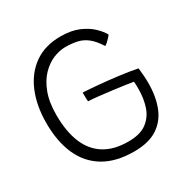

<svg xmlns="http://www.w3.org/2000/svg" viewBox="-158 -809 954 974"><g transform="rotate(-30 319.0 -322.5)"><path d="M356 24Q250 24 180 -17.8Q110 -59.5 75.2 -137.2Q40.5 -215 40.5 -323Q40.5 -424.5 73 -502.5Q105.5 -580.5 168.2 -624.8Q231 -669 322 -669Q384.5 -669 428 -650.2Q471.5 -631.5 498.8 -605Q526 -578.5 538.5 -555.5Q535.5 -550 527.8 -541.8Q520 -533.5 511.5 -525.5Q503 -517.5 495 -513Q469 -554.5 442.2 -575.5Q415.5 -596.5 384.8 -603.2Q354 -610 315 -610Q282 -610 245.5 -595Q209 -580 177 -547.2Q145 -514.5 125 -461.5Q105 -408.5 105 -333Q105 -238.5 132 -171.8Q159 -105 214.5 -69.8Q270 -34.5 355.5 -34.5Q425 -34.5 463.2 -63.5Q501.5 -92.5 516.8 -139.2Q532 -186 532 -239.5Q532 -250 531.8 -261.8Q531.5 -273.5 530.5 -283.5Q517.5 -286 486 -290.5Q454.5 -295 415.2 -300Q376 -305 339 -309Q302 -313 279 -314Q278.5 -320 278 -329.5Q277.5 -339 277.5 -349.2Q277.5 -359.5 277.5 -366Q316.5 -364 371.5 -359Q426.5 -354 483.2 -346.8Q540 -339.5 584.5 -330.5Q587 -308 588.8 -285.5Q590.5 -263 590.5 -242Q590.5 -162.5 566.8 -102.5Q543 -42.5 491.5 -9.2Q440 24 356 24Z"/></g></svg>

Font: Grandstander Thin ExtraLight
Style: Regular
Weight: 250
Version: Version 1.200